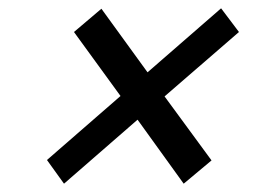

<svg xmlns="http://www.w3.org/2000/svg" viewBox="-20 -590 639 462"><path d="M134 -148 93 -205 270 -359 158 -513 224 -569 335 -416 512 -570 555 -513 376 -358 489 -204 422 -148 311 -302Z"/></svg>

Font: Red Hat Text SemiBold
Style: Italic
Weight: 600
Italic angle: -12°
Designer: Pentagram, MCKL
Foundry: Pentagram, MCKL
Version: Version 1.023